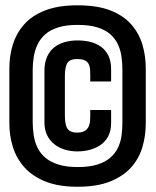

<svg xmlns="http://www.w3.org/2000/svg" viewBox="-20 -700 593 728"><path d="M274.1 8.1Q347.7 8.1 397.3 -11.8Q447 -31.7 477 -65.1Q507 -98.5 519.8 -141.8Q532.7 -185.2 532.7 -231.6V-441.3Q532.7 -486.7 520.4 -529.5Q508.1 -572.2 478.5 -606.5Q448.8 -640.7 399 -660.3Q349.1 -679.9 274.1 -679.9Q200.7 -679.9 150.7 -660.3Q100.6 -640.7 71 -606.8Q41.4 -572.9 28.4 -530.1Q15.5 -487.4 15.5 -441.3V-231.6Q15.5 -185.2 29 -142.2Q42.5 -99.2 72.6 -65.5Q102.8 -31.7 152.3 -11.8Q201.8 8.1 274.1 8.1ZM274.1 -66.6Q231.9 -66.6 202.2 -75.9Q172.4 -85.2 153.3 -100.9Q134.1 -116.7 123.2 -138.2Q112.3 -159.6 108.2 -184.7Q104 -209.9 104 -237.4V-435.8Q104 -461.3 108.2 -485.7Q112.3 -510.1 122.6 -531.8Q133 -553.4 152 -570.2Q171 -586.9 201.3 -596.3Q231.6 -605.6 274.1 -605.6Q318.3 -605.6 348.3 -596.4Q378.3 -587.3 397.2 -570.9Q416.1 -554.5 426.5 -532.9Q437 -511.2 440.5 -486.3Q444.1 -461.3 444.1 -435.1V-234.4Q444.1 -209.2 440.7 -184.9Q437.3 -160.7 427.1 -139.4Q416.8 -118.2 397.9 -101.9Q379 -85.5 349 -76Q319 -66.6 274.1 -66.6ZM273.5 -125.9Q298.2 -125.9 321.2 -132.1Q344.1 -138.4 362.2 -151.1Q380.4 -163.9 390.8 -184.4Q401.3 -204.9 401.3 -233.3V-282.8H322.2V-258.8Q322.2 -249.2 321.3 -239.6Q320.4 -230.1 317.1 -222.3Q313.7 -214.5 308.4 -209Q303.2 -203.6 294.5 -200.4Q285.8 -197.2 273.2 -197.2Q256.2 -197.2 246.9 -202.4Q237.6 -207.5 233.5 -216.1Q229.3 -224.7 227.7 -236.8Q226 -248.9 226 -261.8V-412.8Q226 -427.4 227.9 -438.9Q229.7 -450.5 234.2 -459Q238.7 -467.5 248 -471.8Q257.3 -476.1 273.5 -476.1Q286.5 -476.1 295.4 -473.4Q304.3 -470.8 309.5 -466.1Q314.8 -461.4 317.8 -454Q320.7 -446.5 321.5 -437.2Q322.2 -428 322.2 -416.6V-391H401.3V-437.2Q401.3 -468 391 -489.1Q380.7 -510.1 362.7 -522.9Q344.7 -535.7 322 -541.2Q299.3 -546.7 273.5 -546.7Q249.3 -546.7 226.7 -540.7Q204.1 -534.6 186.6 -521.2Q169 -507.7 158.7 -485.3Q148.5 -462.8 148.5 -431.4V-235.8Q148.5 -207.6 158.7 -187.1Q169 -166.6 186.2 -153Q203.4 -139.4 226 -132.6Q248.5 -125.9 273.5 -125.9Z"/></svg>

Font: Anybody Thin Condensed
Style: Regular
Weight: 100
Width: 3
Version: Version 1.113;gftools[0.9.25]